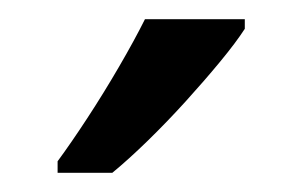

<svg xmlns="http://www.w3.org/2000/svg" viewBox="-20 -786 315 200"><path d="M235 -756Q226 -742 209.5 -722Q193 -702 173.5 -680.5Q154 -659 134 -639.5Q114 -620 97 -606H40V-618Q54 -637 71 -663Q88 -689 104 -716.5Q120 -744 131 -766H235Z"/></svg>

Font: Noto Sans Display
Style: Regular
Weight: 400
Designer: Monotype Design Team
Foundry: Monotype Imaging Inc.
Version: Version 2.003